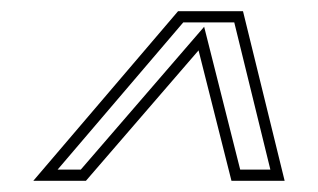

<svg xmlns="http://www.w3.org/2000/svg" viewBox="-20 -689 568 343"><path d="M298.1 -669 39.5 -366H133.5L334.7 -599L393.5 -366H488.5L414.1 -669ZM307.4 -649H398.5L463 -386H409.1L344.7 -641.2L124.3 -386H82.9Z"/></svg>

Font: Din Kursivschrift
Style: EngGhost
Weight: 400
Version: Version 1.089